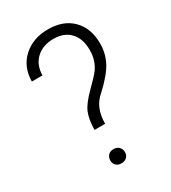

<svg xmlns="http://www.w3.org/2000/svg" viewBox="-178 -813 810 910"><g transform="rotate(-30 227.0 -358.5)"><path d="M183.6 -197.3Q184.6 -254.9 199.2 -290Q213.9 -325.2 262.2 -372.8Q310.5 -420.4 324.5 -440.2Q338.4 -460 345.9 -483.6Q353.5 -507.3 353.5 -537.6Q353.5 -598.6 321 -633.5Q288.6 -668.5 230.5 -668.5Q171.9 -668.5 136 -635Q100.1 -601.6 99.1 -544.4H41Q42 -624.5 95.2 -672.6Q148.4 -720.7 230.5 -720.7Q314.5 -720.7 363 -671.6Q411.6 -622.6 411.6 -538.6Q411.6 -485.8 387.7 -439.7Q363.8 -393.6 296.9 -332Q241.7 -285.6 241.7 -197.3ZM175.8 -34.2Q175.8 -50.8 186.3 -62.3Q196.8 -73.7 215.8 -73.7Q234.4 -73.7 245.4 -62.3Q256.3 -50.8 256.3 -34.2Q256.3 -18.1 245.4 -7.1Q234.4 3.9 215.8 3.9Q196.8 3.9 186.3 -7.1Q175.8 -18.1 175.8 -34.2Z"/></g></svg>

Font: Shabnam Thin FD
Style: Thin-FD
Weight: 100
Foundry: DejaVu fonts team - Redesigned by Saber Rastikerdar - Based on Vazir font
Version: Version 5.0.0